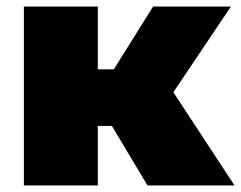

<svg xmlns="http://www.w3.org/2000/svg" viewBox="-20 -567 737 587"><path d="M431 0 322 -182H279V0H53V-547H279V-355H328L448 -547H686L510 -285L697 0Z"/></svg>

Font: Montserrat Black
Style: Regular
Weight: 900
Designer: Julieta Ulanovsky
Foundry: Julieta Ulanovsky
Version: Version 9.000; ttfautohint (v1.8.4.7-5d5b)